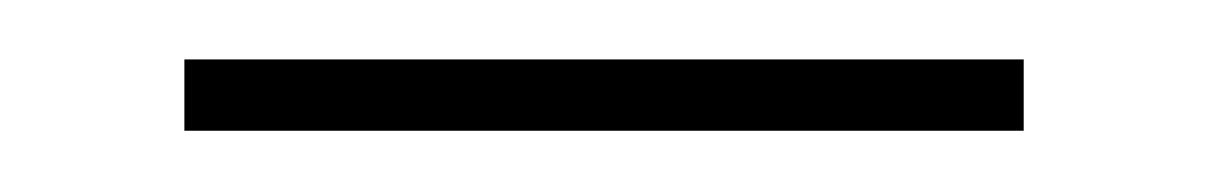

<svg xmlns="http://www.w3.org/2000/svg" viewBox="-20 -728 396 63"><path d="M315.9 -708.5V-685.1H40.5V-708.5Z"/></svg>

Font: Yantramanav Thin
Style: Regular
Weight: 250
Version: Version 1.001;PS 1.0;hotconv 1.0.72;makeotf.lib2.5.5900; ttf